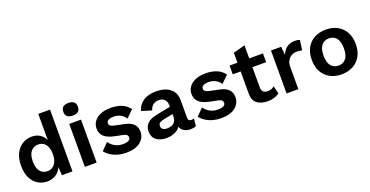

<svg xmlns="http://www.w3.org/2000/svg" viewBox="-30 -1404 4046 2100"><g transform="rotate(-20 1993.0 -354.5)"><path d="M261 10Q199 10 150.5 -21Q102 -52 74.5 -109.5Q47 -167 47 -249Q47 -332 76 -390.5Q105 -449 154.5 -479.5Q204 -510 266 -510Q320 -510 359 -484Q398 -458 418 -415V-719H555V0H432L426 -97Q405 -47 361 -18.5Q317 10 261 10ZM301 -95Q354 -95 386 -136.5Q418 -178 418 -254Q418 -326 386.5 -365.5Q355 -405 303 -405Q247 -405 215.5 -365.5Q184 -326 184 -250Q184 -174 215 -134.5Q246 -95 301 -95Z M768 -572Q683 -572 683 -645Q683 -719 768 -719Q853 -719 853 -645Q853 -572 768 -572ZM836 -500V0H699V-500Z M1181 10Q1105 10 1042.5 -17Q980 -44 941 -93L1020 -173Q1044 -137 1084 -114Q1124 -91 1179 -91Q1218 -91 1241.5 -102.5Q1265 -114 1265 -139Q1265 -155 1254 -166.5Q1243 -178 1210 -185L1122 -203Q1035 -221 998.5 -257.5Q962 -294 962 -352Q962 -393 986.5 -429Q1011 -465 1060 -487.5Q1109 -510 1182 -510Q1334 -510 1400 -417L1318 -337Q1296 -372 1260.5 -390.5Q1225 -409 1186 -409Q1098 -409 1098 -360Q1098 -344 1112 -332.5Q1126 -321 1163 -313L1265 -292Q1339 -277 1371 -241.5Q1403 -206 1403 -156Q1403 -84 1345.5 -37Q1288 10 1181 10Z M1797 -319Q1797 -362 1772.5 -386Q1748 -410 1708 -410Q1671 -410 1643 -391Q1615 -372 1602 -328L1485 -364Q1502 -430 1559.5 -470Q1617 -510 1714 -510Q1812 -510 1872.5 -463.5Q1933 -417 1933 -325V-122Q1933 -84 1969 -84Q1986 -84 2001 -89L1993 -4Q1967 9 1928 9Q1885 9 1853.5 -9Q1822 -27 1811 -63Q1787 -27 1742.5 -8.5Q1698 10 1651 10Q1575 10 1530.5 -24.5Q1486 -59 1486 -125Q1486 -181 1522 -216.5Q1558 -252 1625 -265L1797 -300ZM1623 -138Q1623 -113 1641.5 -100Q1660 -87 1686 -87Q1715 -87 1740 -96Q1765 -105 1781 -126.5Q1797 -148 1797 -184V-215L1692 -194Q1658 -187 1640.5 -175.5Q1623 -164 1623 -138Z M2286 10Q2210 10 2147.5 -17Q2085 -44 2046 -93L2125 -173Q2149 -137 2189 -114Q2229 -91 2284 -91Q2323 -91 2346.5 -102.5Q2370 -114 2370 -139Q2370 -155 2359 -166.5Q2348 -178 2315 -185L2227 -203Q2140 -221 2103.5 -257.5Q2067 -294 2067 -352Q2067 -393 2091.5 -429Q2116 -465 2165 -487.5Q2214 -510 2287 -510Q2439 -510 2505 -417L2423 -337Q2401 -372 2365.5 -390.5Q2330 -409 2291 -409Q2203 -409 2203 -360Q2203 -344 2217 -332.5Q2231 -321 2268 -313L2370 -292Q2444 -277 2476 -241.5Q2508 -206 2508 -156Q2508 -84 2450.5 -37Q2393 10 2286 10Z M2954 -500V-398H2794V-163Q2794 -127 2812.5 -110.5Q2831 -94 2863 -94Q2889 -94 2907.5 -101.5Q2926 -109 2941 -122L2963 -31Q2938 -12 2902.5 -1Q2867 10 2827 10Q2752 10 2704.5 -24.5Q2657 -59 2657 -141V-398H2565V-500H2657V-615L2794 -653V-500Z M3047 0V-500H3166L3175 -402Q3194 -453 3232.5 -481.5Q3271 -510 3330 -510Q3365 -510 3384 -499L3368 -384Q3358 -387 3343.5 -389.5Q3329 -392 3306 -392Q3275 -392 3247.5 -377.5Q3220 -363 3202 -333.5Q3184 -304 3184 -259V0Z M3687 -510Q3762 -510 3820 -479Q3878 -448 3910.5 -390Q3943 -332 3943 -250Q3943 -168 3910.5 -110Q3878 -52 3820 -21Q3762 10 3687 10Q3611 10 3553.5 -21Q3496 -52 3463.5 -110Q3431 -168 3431 -250Q3431 -332 3463.5 -390Q3496 -448 3553.5 -479Q3611 -510 3687 -510ZM3687 -408Q3631 -408 3599.5 -368.5Q3568 -329 3568 -250Q3568 -171 3599.5 -131.5Q3631 -92 3687 -92Q3742 -92 3773.5 -131.5Q3805 -171 3805 -250Q3805 -329 3773.5 -368.5Q3742 -408 3687 -408Z"/></g></svg>

Font: Work Sans SemiBold
Style: Regular
Weight: 600
Designer: Wei Huang
Foundry: Wei Huang
Version: Version 2.010; ttfautohint (v1.8.3)